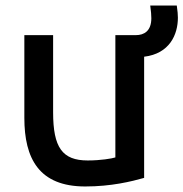

<svg xmlns="http://www.w3.org/2000/svg" viewBox="-20 -655 663 694"><path d="M501 -450V-12C455 1 382 19 288 19C121 19 68 -82 68 -229V-528H172V-249C172 -122 205 -75 297 -75C344 -75 385 -82 397 -86V-528H471C501 -528 527 -543 527 -589C527 -602 526 -612 523 -635H619C622 -615 623 -601 623 -591C623 -530 593 -461 501 -450Z"/></svg>

Font: Repo Medium
Style: Regular
Weight: 500
Designer: Stefan Peev
Foundry: Context Ltd
Version: Version 1.502